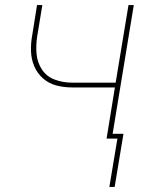

<svg xmlns="http://www.w3.org/2000/svg" viewBox="-20 -550 616 762"><path d="M414 192H435L470 -19H427L511 -530H490L439 -222H265Q230 -222 197.5 -234Q165 -246 146.5 -274Q128 -302 125 -337Q122 -372 128 -408L148 -530H127L108 -411Q102 -379 103 -347Q104 -315 116 -287Q128 -259 150.5 -239Q173 -219 203 -211Q233 -203 265 -203H436L403 0H446Z"/></svg>

Font: Iosevka Sparkle Thin Oblique
Style: Regular
Weight: 100
Italic angle: -9°
Designer: Belleve Invis
Foundry: Belleve Invis
Version: Version 4.5.0; ttfautohint (v1.8.3)